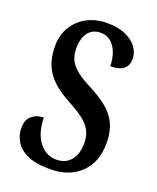

<svg xmlns="http://www.w3.org/2000/svg" viewBox="-137 -806 734 898"><g transform="rotate(20 229.5 -357.0)"><path d="M222 10Q150 10 108.5 -9Q67 -28 48.5 -59Q30 -90 30 -127Q30 -167 54 -187Q78 -207 112 -207Q114 -128 148.5 -85Q183 -42 232 -42Q280 -42 305.5 -73.5Q331 -105 331 -158Q331 -197 315.5 -224Q300 -251 269.5 -273Q239 -295 194 -319Q116 -361 81.5 -412Q47 -463 47 -541Q47 -596 73 -637.5Q99 -679 142.5 -701.5Q186 -724 241 -724Q297 -724 334.5 -706.5Q372 -689 390.5 -662.5Q409 -636 409 -607Q409 -574 388.5 -556.5Q368 -539 322 -539Q322 -573 311.5 -603Q301 -633 280 -652Q259 -671 228 -671Q188 -671 166 -642.5Q144 -614 144 -564Q144 -532 155 -507.5Q166 -483 194.5 -460Q223 -437 275 -411Q356 -369 392.5 -320.5Q429 -272 429 -194Q429 -98 371.5 -44Q314 10 222 10Z"/></g></svg>

Font: Noto Serif Bengali ExtraCondensed SemiBold
Style: Regular
Weight: 600
Width: 2
Designer: Juan Bruce, Universal Thirst, Indian Type Foundry and the Monotype Design Team.
Foundry: Monotype Imaging Inc.
Version: Version 2.003; ttfautohint (v1.8.4.7-5d5b)